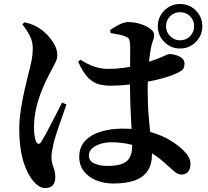

<svg xmlns="http://www.w3.org/2000/svg" viewBox="-20 -875 1040 960"><path d="M769.1 -743.8Q769.1 -790 801.7 -822.5Q834.3 -855 880.5 -855Q926.7 -855 959.2 -822.5Q991.6 -790 991.6 -743.8Q991.6 -697.7 959.2 -665.1Q926.7 -632.5 880.5 -632.5Q834.3 -632.5 801.7 -665.1Q769.1 -697.7 769.1 -743.8ZM810.1 -743.8Q810.1 -714.8 830.8 -694.1Q851.4 -673.4 880.5 -673.4Q910.3 -673.4 930.5 -694.1Q950.7 -714.8 950.7 -743.8Q950.7 -773.7 930.5 -793.8Q910.3 -814 880.5 -814Q851.4 -814 830.8 -793.8Q810.1 -773.7 810.1 -743.8ZM370.6 -566.4 382.3 -576.5Q419.5 -552.3 453.3 -541.4Q487.2 -530.5 518.2 -530.5Q562 -530.5 599.1 -535.8Q636.2 -541 666.9 -549.2Q697.5 -557.4 720.6 -564.9Q774.3 -582.5 797.5 -593.7Q820.8 -604.9 825.6 -604.9Q852.6 -604.7 877.6 -592.3Q902.6 -580 902.6 -556.6Q902.6 -532.7 888.4 -522.6Q874.1 -512.6 839.5 -498.3Q822.9 -492 790 -482.9Q757.1 -473.8 714.5 -465.6Q671.9 -457.5 625.7 -452Q579.5 -446.5 535.3 -446.5Q503.1 -446.5 475.1 -453.3Q447.1 -460.2 421.4 -485.7Q395.7 -511.3 370.6 -566.4ZM533.4 -709.6 530.6 -725.3Q549.7 -738.8 575.2 -751.6Q600.6 -764.5 620.7 -764.5Q654.5 -764.5 684.1 -754.6Q713.7 -744.7 732.3 -730.3Q750.9 -715.9 750.9 -701.2Q750.9 -689.3 748 -680.7Q745.2 -672.1 741.3 -661.4Q737.4 -650.6 734.2 -632.4Q730.4 -613.5 726.7 -580.7Q723.1 -547.9 720.7 -507.9Q718.4 -468 718.4 -427Q718.4 -350.7 723.8 -290Q729.1 -229.3 734.5 -182.8Q739.9 -136.4 739.9 -102.1Q739.9 -54.9 719.3 -22.4Q698.6 10.1 656 26.4Q613.3 42.6 546 42.6Q501.3 42.6 462.5 27.2Q423.7 11.8 399.9 -18.1Q376.2 -47.9 376.2 -90.4Q376.2 -139.9 405.9 -171.2Q435.6 -202.5 485.2 -217.2Q534.8 -231.9 591.9 -231.9Q675.2 -231.9 734.7 -214.3Q794.3 -196.7 834.8 -171.1Q875.2 -145.5 899.1 -121.1Q915.3 -105.2 923.8 -88.9Q932.3 -72.6 932.3 -55.2Q932.3 -29.9 920.3 -16.1Q908.3 -2.3 888.1 -2.3Q871 -2.3 856.5 -13.9Q841.9 -25.5 816.6 -48.6Q772.9 -90.1 728 -115.2Q683.2 -140.3 635.7 -152Q588.2 -163.6 535.9 -163.6Q508.3 -163.6 482.7 -155.7Q457 -147.8 440.7 -133.4Q424.5 -118.9 424.5 -97.6Q424.5 -69.6 452.2 -57.5Q479.9 -45.4 515.5 -45.4Q566.7 -45.4 593.4 -56.9Q620.2 -68.5 630.7 -91.5Q641.1 -114.6 641.1 -149.3Q641.1 -168.2 639.5 -199.2Q637.9 -230.2 635.7 -268.7Q633.6 -307.3 631.9 -348.8Q630.3 -390.3 630 -428.7Q630 -467 630.4 -509.2Q630.8 -551.4 630.8 -587.2Q630.8 -622.9 630.8 -641.1Q630.8 -663 627.8 -672.6Q624.9 -682.2 619.7 -686.1Q614.5 -689.9 605.3 -693.1Q589.4 -699.8 570.4 -703.2Q551.4 -706.7 533.4 -709.6ZM91.6 -752.7 101.8 -763.5Q126.8 -758 144.4 -750.8Q161.9 -743.6 180.5 -731.1Q195.8 -721.9 216 -700.9Q236.2 -679.9 251.4 -653.6Q266.5 -627.2 266.5 -599.5Q266.5 -578.9 255.8 -559.8Q245.1 -540.6 227.5 -505.5Q209.8 -472.9 191.6 -429.6Q173.5 -386.3 161.7 -337.2Q150 -288.2 150 -238.1Q150 -214.7 152.7 -196.3Q155.4 -177.9 160.3 -167.4Q165.3 -156.5 172.6 -155.9Q180 -155.3 186.7 -166.7Q195.4 -180.2 209 -204.9Q222.6 -229.7 237.5 -259Q252.4 -288.3 266.6 -315.8Q280.8 -343.3 290.3 -362.3L312.4 -352.5Q305.4 -332.1 296 -305.9Q286.7 -279.8 277.6 -253.2Q268.6 -226.5 261 -204.1Q253.4 -181.7 249.9 -167.7Q243.6 -138 240.4 -120.5Q237.2 -103 237.2 -91.5Q237.2 -64.7 246.9 -39.6Q256.5 -14.6 256.5 8.9Q256.5 65.4 205.9 65.4Q187.6 65.4 170.4 52.9Q153.3 40.3 138.4 20.2Q120.1 -5.1 105.9 -41.3Q91.7 -77.5 84 -124.9Q76.3 -172.2 76.3 -229.4Q76.3 -275.7 84.2 -326.7Q92.1 -377.8 102.5 -423.9Q112.9 -470 120.5 -500Q130.5 -536.7 137 -568.6Q143.6 -600.4 143.8 -633.8Q144.1 -668 127.6 -698.8Q111.1 -729.6 91.6 -752.7Z"/></svg>

Font: Source Han Serif JP VF
Style: Regular
Weight: 250
Designer: Ryoko NISHIZUKA 西塚涼子 (kana & ideographs); Frank Grießhammer (Latin, Greek & Cyrillic); Wenlong ZHANG 张文龙 (bopomofo); San
Foundry: Adobe
Version: Version 2.001;hotconv 1.1.0;makeotfexe 2.6.0